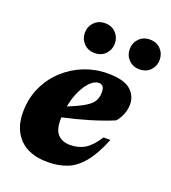

<svg xmlns="http://www.w3.org/2000/svg" viewBox="-125 -752 767 861"><g transform="rotate(20 258.0 -321.0)"><path d="M430.5 -174.5Q400.5 -100 366.5 -58.8Q332.5 -17.5 291.8 -1.2Q251 15 199.5 15Q111.5 15 65.5 -31.5Q19.5 -78 19.5 -157.5Q19.5 -223.5 44.2 -277.2Q69 -331 111.2 -370Q153.5 -409 206.8 -430Q260 -451 317.5 -451Q394.5 -451 426.8 -423.5Q459 -396 459 -354.5Q459 -330 449.8 -306.8Q440.5 -283.5 425 -266Q376.5 -245.5 314.8 -227Q253 -208.5 189 -194.5Q189 -188.5 189 -182.5Q189 -133.5 210.2 -112.5Q231.5 -91.5 267.5 -91.5Q307.5 -91.5 337.5 -109.5Q367.5 -127.5 397.5 -174.5ZM295.5 -397.5Q275.5 -397.5 255.5 -378Q235.5 -358.5 219.5 -325Q203.5 -291.5 195.5 -249Q248 -270 275.2 -286.8Q302.5 -303.5 312 -321Q321.5 -338.5 321.5 -362Q321.5 -397.5 295.5 -397.5ZM230 -516.5Q198.5 -516.5 178.5 -537.2Q158.5 -558 158.5 -587Q158.5 -617 178.5 -637.8Q198.5 -658.5 230 -658.5Q262 -658.5 281.8 -637.8Q301.5 -617 301.5 -587Q301.5 -558 281.8 -537.2Q262 -516.5 230 -516.5ZM444 -516.5Q412.5 -516.5 392.5 -537.2Q372.5 -558 372.5 -587Q372.5 -617 392.5 -637.8Q412.5 -658.5 444 -658.5Q476 -658.5 495.8 -637.8Q515.5 -617 515.5 -587Q515.5 -558 495.8 -537.2Q476 -516.5 444 -516.5Z"/></g></svg>

Font: Newsreader 16pt ExtraBold
Style: Italic
Weight: 800
Italic angle: -17°
Designer: Hugues Gentile
Foundry: Production Type
Version: Version 1.003; ttfautohint (v1.8.3)